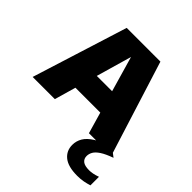

<svg xmlns="http://www.w3.org/2000/svg" viewBox="-217 -749 1129 1129"><g transform="rotate(45 348.0 -184.5)"><path d="M5 0 192 -595H472.5L659.5 0H473L322.5 -521.5H339.5L189.5 0ZM164 -133 203.5 -271H459.5L499 -133ZM601 226Q525.5 226 488.8 196.5Q452 167 452 117.5Q452 85.5 468.5 57.5Q485 29.5 523.2 5.5Q561.5 -18.5 627.5 -38.5L677.5 0Q630 17 604 34Q578 51 568 68.5Q558 86 558 104.5Q558 127.5 574.5 140.5Q591 153.5 628 153.5Q642 153.5 658.8 150.2Q675.5 147 696 139.5V210.5Q675.5 217 652.5 221.5Q629.5 226 601 226Z"/></g></svg>

Font: Encode Sans SC ExtraBold
Style: Regular
Weight: 800
Version: Version 3.002